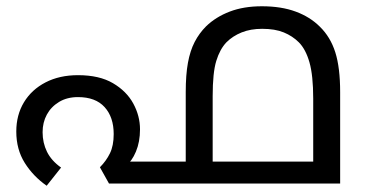

<svg xmlns="http://www.w3.org/2000/svg" viewBox="-20 -586 1169 613"><path d="M229 -346Q297 -346 340.5 -320.5Q384 -295 405.5 -255.5Q427 -216 427 -173Q427 -133 414 -102Q401 -71 382 -57L357 -70H634V0H328L299 -52Q319 -72 331 -96.5Q343 -121 343 -158Q343 -212 314 -244Q285 -276 229 -276Q194 -276 168.5 -260.5Q143 -245 129.5 -220Q116 -195 116 -164Q116 -130 130 -101.5Q144 -73 175 -51L129 7Q86 -23 59 -66Q32 -109 32 -166Q32 -219 56.5 -259.5Q81 -300 125.5 -323Q170 -346 229 -346ZM816 -566Q878 -566 924 -549Q970 -532 1001 -501Q1035 -468 1050.5 -419Q1066 -370 1066 -292V0H573V-292Q573 -347 580 -385.5Q587 -424 601.5 -452Q616 -480 638 -502Q669 -532 713.5 -549Q758 -566 816 -566ZM817 -494Q780 -494 751.5 -482.5Q723 -471 703 -451Q682 -429 670.5 -391.5Q659 -354 659 -279V-70H980V-271Q980 -345 968 -387Q956 -429 934 -451Q914 -471 886 -482.5Q858 -494 817 -494Z"/></svg>

Font: hexumalayalam05
Style: Book
Weight: 400
Designer: Jelle Bosma - Monotype Design Team
Foundry: Monotype Imaging Inc.
Version: Version 2.003